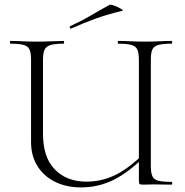

<svg xmlns="http://www.w3.org/2000/svg" viewBox="-20 -803 804 835"><path d="M584 -542Q584 -571 578 -586Q572 -601 553 -607Q534 -613 495 -613Q492 -613 492 -619Q492 -625 495 -625Q518 -625 547.5 -623.5Q577 -622 611 -622Q643 -622 673 -623.5Q703 -625 726 -625Q729 -625 729 -619Q729 -613 726 -613Q688 -613 668.5 -607.5Q649 -602 642.5 -587.5Q636 -573 636 -544V-81Q636 -52 642.5 -37Q649 -22 668.5 -17Q688 -12 726 -12Q729 -12 729 -6Q729 0 726 0Q707 0 688.5 -0.5Q670 -1 649 -1Q635 -1 625 -0.5Q615 0 602 0Q590 0 587 -3Q584 -6 584 -19ZM618 -131Q542 -55 475.5 -21.5Q409 12 332 12Q269 12 220 -12Q171 -36 143 -80.5Q115 -125 115 -186V-544Q115 -573 108.5 -587.5Q102 -602 83 -607.5Q64 -613 26 -613Q23 -613 23 -619Q23 -625 26 -625Q49 -625 78.5 -623.5Q108 -622 140 -622Q175 -622 204.5 -623.5Q234 -625 256 -625Q259 -625 259 -619Q259 -613 256 -613Q218 -613 199 -607Q180 -601 173.5 -586Q167 -571 167 -542V-221Q167 -118 219 -65.5Q271 -13 356 -13Q419 -13 477.5 -40Q536 -67 609 -138ZM290 -679Q286 -677 284 -682.5Q282 -688 285 -689Q335 -712 375.5 -736Q416 -760 457 -782Q460 -784 471 -780.5Q482 -777 493.5 -771.5Q505 -766 511 -761.5Q517 -757 512 -756Q445 -740 393 -721Q341 -702 290 -679Z"/></svg>

Font: Cormorant Infant Light Light
Style: Regular
Weight: 300
Version: Version 4.001